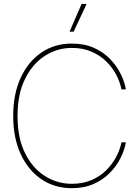

<svg xmlns="http://www.w3.org/2000/svg" viewBox="-20 -960 714 988"><path d="M349.6 8.3Q260.3 8.3 192.1 -38.3Q124 -85 85.9 -168.5Q47.9 -252 47.9 -363.3Q47.9 -475.1 85.9 -558.6Q124 -642.1 192.1 -689Q260.3 -735.8 349.6 -735.8Q413.6 -735.8 462.6 -714.1Q511.7 -692.4 546.1 -656.7Q580.6 -621.1 600.8 -580.1Q621.1 -539.1 627.9 -500H605Q597.7 -537.6 578.1 -575.2Q558.6 -612.8 526.6 -644Q494.6 -675.3 450.4 -694.3Q406.2 -713.4 349.6 -713.4Q274.9 -713.4 211.4 -672.9Q147.9 -632.3 109.1 -554.4Q70.3 -476.6 70.3 -363.3Q70.3 -249 109.1 -171.4Q147.9 -93.8 211.4 -54Q274.9 -14.2 349.6 -14.2Q406.2 -14.2 450.4 -33.2Q494.6 -52.2 526.4 -83.7Q558.1 -115.2 577.9 -152.8Q597.7 -190.4 605 -227.5H627.9Q621.1 -189 600.8 -147.9Q580.6 -106.9 546.1 -71.3Q511.7 -35.6 462.6 -13.7Q413.6 8.3 349.6 8.3ZM337.9 -796.9 399.9 -939.9H425.8L358.9 -796.9Z"/></svg>

Font: Inter 28pt Thin
Style: Regular
Weight: 250
Designer: Rasmus Andersson
Foundry: rsms
Version: Version 4.001;git-66647c0bb